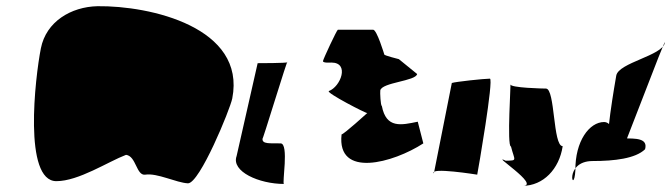

<svg xmlns="http://www.w3.org/2000/svg" viewBox="-20 -604 2167 620"><path d="M112 -448C93 -352 55 -19 162 -19C234 -19 329 -82 387 -104C420 -100 420 -36 449 -40C488 -46 549 -14 587 -12C625 -12 723 -251 730 -286C775 -516 465 -586 295 -584C209 -582 129 -534 112 -448Z M744 -100C726 -50 817 -10 897 -10C890 -10 914 -141 886 -141C854 -142 824 -137 828 -158C823 -133 913 -430 908 -403C907 -400 815 -400 812 -400Z M1023 -407C1022 -400 1046 -402 1050 -402C1110 -402 1080 -324 1042 -310C1031 -305 1165 -236 1166 -239C1166 -239 1090 -170 1083 -170C1067 -27 1250 -78 1347 -141L1329 -211C1276 -200 1227 -188 1213 -262C1209 -262 1207 -306 1208 -312C1213 -338 1323 -342 1327 -365L1268 -413C1268 -413 1220 -425 1221 -428C1221 -428 1197 -508 1185 -508H1071C1068 -508 1024 -414 1023 -407Z M1381 -44C1366 -65 1521 -40 1521 -40C1524 -54 1575 -350 1562 -350C1544 -350 1450 -340 1439 -336Z M1613 -85C1559 -111 1728 -4 1668 -4C1734 -4 1786 -58 1797 -132C1765 -132 1773 -318 1743 -318C1737 -318 1626 -320 1628 -332C1631 -348 1616 -130 1630 -131C1642 -84 1652 -86 1613 -85Z M1838 -54C1837 -148 1883 -210 1931 -210C1963 -210 1979 -136 1948 -124C1928 -124 1968 -348 1970 -360C1978 -402 2119 -424 2127 -466C2132 -494 1979 -82 1984 -110C1989 -134 1971 -157 1993 -157C2033 -157 2073 -158 2063 -122C2032 -92 1964 -84 1894 -84C1798 -84 1833 32 1838 -54Z"/></svg>

Font: Recovery
Style: Obl
Weight: 400
Version: Version 0.27